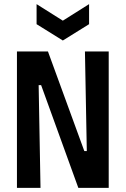

<svg xmlns="http://www.w3.org/2000/svg" viewBox="-20 -909 608 929"><path d="M62 0V-660H212L388 -178H400L391 -660H506V0H359L179 -497H167L176 0ZM157 -889 284 -809 411 -889V-792L284 -713L157 -792Z"/></svg>

Font: Bricolage Grotesque 12pt Condensed SemiBold
Style: Regular
Weight: 600
Width: 3
Designer: Mathieu Triay
Foundry: Atelier Triay
Version: Version 1.001; ttfautohint (v1.8.4.7-5d5b);gftools[0.9.33.de